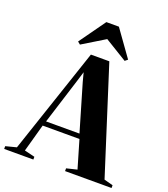

<svg xmlns="http://www.w3.org/2000/svg" viewBox="-228 -1090 1060 1209"><g transform="rotate(20 302.0 -485.0)"><path d="M14.5 -37 252.5 -745H376L602.5 -34.5L662 -18.5V0H350.5V-18.5L421 -35.5L366.5 -221H120L68.5 -35.5L138 -18.5V0H-57.5V-18.5ZM355 -253 263 -566 247.5 -625 229.5 -566 131 -253ZM166 -780.5 148.5 -795 274 -970.5H358L483.5 -795L465.5 -780.5L316 -872Z"/></g></svg>

Font: Merriweather 144pt
Style: Bold
Weight: 700
Version: Version 2.100